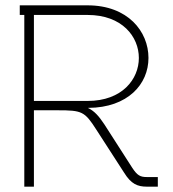

<svg xmlns="http://www.w3.org/2000/svg" viewBox="-20 -699 647 719"><path d="M311 -294H310V-295H311C459 -296 536 -384 536 -482C536 -581 459 -679 308 -679H54V-643H71V0H107V-286H196C287 -286 297 -282 341 -213L445 -52C471 -10 495 0 530 0H571V-36H530C505 -36 494 -42 475 -71L371 -233C350 -265 333 -283 311 -294ZM308 -321H107V-643H308C438 -643 500 -561 500 -482C500 -403 438 -321 308 -321Z"/></svg>

Font: Rawengulk
Style: Regular
Weight: 400
Version: Version 0.9